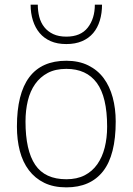

<svg xmlns="http://www.w3.org/2000/svg" viewBox="-20 -800 572 828"><path d="M266 8Q211 8 171 -11.5Q131 -31 104.5 -66Q78 -101 65.5 -149Q53 -197 53 -254Q53 -538 266 -538Q320 -538 360.5 -518Q401 -498 427 -463Q453 -428 466 -380Q479 -332 479 -276Q479 -131 424.5 -61.5Q370 8 266 8ZM266 -27Q312 -27 345 -44Q378 -61 399.5 -91.5Q421 -122 431.5 -163.5Q442 -205 442 -254Q442 -382 397.5 -442.5Q353 -503 266 -503Q219 -503 186 -485.5Q153 -468 131.5 -437.5Q110 -407 100 -365.5Q90 -324 90 -276Q90 -151 132 -89Q174 -27 266 -27ZM266 -610Q227 -610 198.5 -622.5Q170 -635 151 -657.5Q132 -680 122 -711.5Q112 -743 112 -780H143Q143 -752 149.5 -727Q156 -702 171 -683Q186 -664 209.5 -653Q233 -642 266 -642Q328 -642 358.5 -681Q389 -720 389 -780H420Q420 -743 410.5 -711.5Q401 -680 382 -657.5Q363 -635 334 -622.5Q305 -610 266 -610Z"/></svg>

Font: Tanohe Sans ExtraLight
Style: Regular
Weight: 250
Designer: Village Type and Design LLC & Cristiano Sobral
Foundry: Cooper Hewitt Smithsonian Design Museum
Version: Version 1.00;May 30, 2020;FontCreator 12.0.0.2522 64-bit; tt